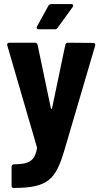

<svg xmlns="http://www.w3.org/2000/svg" viewBox="-20 -725 491 944"><path d="M170 -581H249C255 -581 259 -582 263 -588L337 -690C339 -693 340 -695 340 -698C340 -702 337 -705 330 -705H233C227 -705 221 -702 218 -697L162 -595C158 -587 161 -581 170 -581ZM44 199H50C219 199 254 153 295 19L448 -501C450 -509 446 -514 438 -514L314 -515C307 -515 302 -511 301 -504L236 -193C235 -188 231 -188 230 -193L165 -504C164 -511 159 -515 152 -515H26C19 -515 15 -511 15 -505C15 -504 16 -502 16 -501L161 -3C162 0 162 1 162 3C151 70 119 82 48 83C41 83 37 88 37 95V187C37 194 40 199 44 199Z"/></svg>

Font: Barlow Semi Condensed
Style: Bold
Weight: 700
Width: 4
Designer: Jeremy Tribby
Foundry: Tribby Type
Version: Version 1.422;hotconv 1.0.109;makeotfexe 2.5.65596